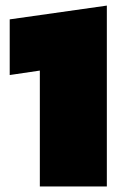

<svg xmlns="http://www.w3.org/2000/svg" viewBox="-20 -674 441 694"><path d="M124 0V-418.9L15.1 -402.8V-604L366.2 -653.8V0Z"/></svg>

Font: Kanit Black
Style: Regular
Weight: 900
Designer: Katatrad Team
Foundry: CadsonDemak
Version: Version 1.000;PS 001.000;hotconv 1.0.88;makeotf.lib2.5.64775